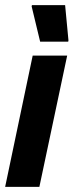

<svg xmlns="http://www.w3.org/2000/svg" viewBox="-34 -726 286 746"><path d="M-14 0 93 -510H227L119 0ZM122 -564 89 -701 90 -706H219L232 -569L231 -564Z"/></svg>

Font: Saira Condensed ExtraBold
Style: Italic
Weight: 800
Width: 3
Italic angle: -12°
Designer: Hector Gatti with collaboration of the Omnibus-Type team
Foundry: Omnibus-Type
Version: Version 1.101